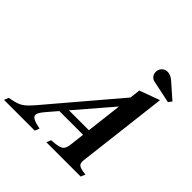

<svg xmlns="http://www.w3.org/2000/svg" viewBox="-365 -1162 1362 1362"><g transform="rotate(45 316.0 -481.0)"><path d="M519.5 -585 141.5 -144.5Q123 -123 114.8 -108Q106.5 -93 106.5 -82.5Q106.5 -66 127.2 -55Q148 -44 196.5 -34L182.5 0H-126L-112.5 -34Q-77.5 -40.5 -54.2 -47Q-31 -53.5 -12.5 -64.5Q6 -75.5 25.2 -94.8Q44.5 -114 71.5 -146L508 -660ZM488 -221.5H169.5L192.5 -273.5H511.5ZM488 -576 506 -725.5 658 -781.5 576.5 -96.5Q572.5 -64 588.2 -51.8Q604 -39.5 657 -34L643 0H299L312.5 -34Q360 -37 384.5 -43.5Q409 -50 419.2 -66Q429.5 -82 433 -113ZM707.5 -811 540 -846Q519.5 -850 507 -865Q494.5 -880 494.5 -901.5Q494.5 -927 511.5 -944.5Q528.5 -962 554.5 -962Q569.5 -962 584.8 -955.2Q600 -948.5 615.5 -935L727 -837Z"/></g></svg>

Font: Libre Caslon Text
Style: Italic
Weight: 400
Italic angle: -22.583°
Designer: Pablo Impallari, Rodrigo Fuenzalida, Katja Schimmel
Foundry: Pablo Impallari, Rodrigo Fuenzalida
Version: Version 2.000